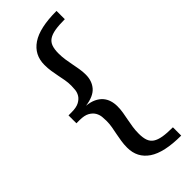

<svg xmlns="http://www.w3.org/2000/svg" viewBox="-256 -762 856 856"><g transform="rotate(-45 172.5 -334.0)"><path d="M24.4 -359.9H43.5Q74.7 -359.9 91.8 -369.4Q108.9 -378.9 116.7 -392.3Q124.5 -405.8 125.7 -420.2Q127 -434.6 127 -444.8Q127 -464.4 123.8 -482.2Q120.6 -500 116.9 -517.8Q113.3 -535.6 110.4 -554.4Q107.4 -573.2 107.4 -594.7Q107.4 -658.2 158.2 -692.6Q209 -727.1 315.9 -727.1V-674.8Q278.8 -674.8 254.2 -670.7Q229.5 -666.5 214.8 -656.7Q200.2 -647 194.1 -629.9Q188 -612.8 188 -587.4Q188 -565.9 190.9 -546.6Q193.8 -527.3 197.5 -508.8Q201.2 -490.2 204.3 -471.7Q207.5 -453.1 207.5 -433.6Q207.5 -394.5 185.1 -368.4Q162.6 -342.3 109.9 -335Q136.2 -332.5 154.8 -323.7Q173.3 -314.9 185.1 -301.5Q196.8 -288.1 202.1 -271Q207.5 -253.9 207.5 -234.4Q207.5 -214.4 204.3 -196Q201.2 -177.7 197.5 -159.2Q193.8 -140.6 190.9 -121.3Q188 -102.1 188 -80.6Q188 -54.7 194.1 -37.8Q200.2 -21 214.8 -11.2Q229.5 -1.5 254.2 2.7Q278.8 6.8 315.9 6.8V59.1Q209 59.1 158.2 24.7Q107.4 -9.8 107.4 -73.2Q107.4 -94.2 110.4 -113Q113.3 -131.8 116.9 -149.9Q120.6 -168 123.8 -185.8Q127 -203.6 127 -223.1Q127 -233.4 125.7 -248Q124.5 -262.7 116.7 -276.6Q108.9 -290.5 91.8 -300.3Q74.7 -310.1 43.5 -310.1H24.4Z"/></g></svg>

Font: Crushed
Style: Regular
Weight: 400
Width: 3
Designer: Astigmatic (AOETI)
Foundry: Astigmatic (AOETI)
Version: Version 001.000